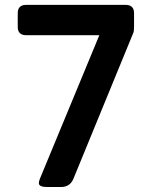

<svg xmlns="http://www.w3.org/2000/svg" viewBox="-20 -752 626 772"><path d="M170.4 0Q136.2 0 136.2 -15.6Q136.2 -22.9 140.6 -33.7L379.4 -610.4H85.4Q51.3 -610.4 51.3 -644V-698.7Q51.3 -732.4 85.4 -732.4H484.9Q519 -732.4 519 -698.7V-644Q519 -627.4 516.1 -620.1L275.4 -33.7Q261.7 0 225.1 0Z"/></svg>

Font: Simply Mono
Style: Bold
Weight: 700
Designer: Wojciech Kalinowski "wmk69" (wmk69@o2.pl)
Foundry: Wojciech Kalinowski "wmk69" (wmk69@o2.pl)
Version: Version 1.0.0